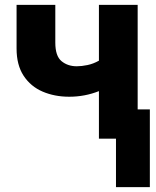

<svg xmlns="http://www.w3.org/2000/svg" viewBox="-20 -569 640 788"><path d="M386 0V-195Q328 -172 264 -172Q204 -172 155 -193Q106 -214 77 -258Q48 -302 48 -370V-549H207V-394Q207 -339 232.5 -318Q258 -297 295 -297Q315 -297 339 -302Q363 -307 386 -320V-549H545V-120H595V199H456V0Z"/></svg>

Font: Noto Sans Mono ExtraBold
Style: Regular
Weight: 800
Designer: Monotype Design Team
Foundry: Monotype Imaging Inc.
Version: Version 2.014